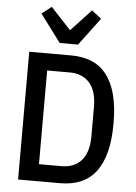

<svg xmlns="http://www.w3.org/2000/svg" viewBox="-62 -999 741 1045"><g transform="rotate(5 308.5 -476.0)"><path d="M77 -698H307Q369 -698 417.5 -678Q466 -658 499.5 -615.5Q533 -573 550.5 -507Q568 -441 568 -349Q568 -257 550.5 -191Q533 -125 499.5 -82.5Q466 -40 417.5 -20Q369 0 307 0H77ZM307 -93Q376 -93 415 -137.5Q454 -182 454 -268V-430Q454 -516 415 -560.5Q376 -605 307 -605H183V-93ZM238 -760 125 -911 178 -952 288 -834 398 -952 451 -911 338 -760Z"/></g></svg>

Font: IBM Plex Sans Cond Medm
Style: Regular
Weight: 500
Width: 3
Designer: Mike Abbink, Paul van der Laan, Pieter van Rosmalen
Foundry: Bold Monday
Version: Version 1.3